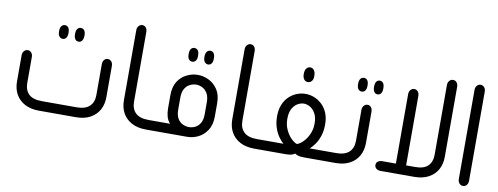

<svg xmlns="http://www.w3.org/2000/svg" viewBox="-56 -907 3074 1185"><g transform="rotate(10 1481.5 -314.0)"><path d="M287 -462Q274 -462 265.5 -472.5Q257 -483 257 -502V-507Q257 -527 265.5 -537.5Q274 -548 287 -548Q300 -548 308 -537.5Q316 -527 316 -507V-502Q316 -483 308 -472.5Q300 -462 287 -462ZM386 -462Q373 -462 365 -472.5Q357 -483 357 -502V-507Q357 -527 365 -537.5Q373 -548 386 -548Q400 -548 408 -537.5Q416 -527 416 -507V-502Q415 -483 407.5 -472.5Q400 -462 386 -462ZM451 0H220Q167 0 130 -20Q93 -40 74 -74.5Q55 -109 55 -154V-318Q55 -335 64.5 -345.5Q74 -356 87 -356Q101 -356 110 -345.5Q119 -335 119 -318V-157Q119 -111 145 -86Q171 -61 226 -61H445Q499 -61 525.5 -86Q552 -111 552 -157V-350Q552 -367 561 -377.5Q570 -388 583 -388Q597 -388 606 -377.5Q615 -367 615 -350V-154Q615 -109 596 -74.5Q577 -40 540.5 -20Q504 0 451 0Z M901 0H890Q837 0 800 -20Q763 -40 744 -74.5Q725 -109 725 -154V-593Q725 -610 734.5 -620.5Q744 -631 757 -631Q771 -631 779.5 -620.5Q788 -610 788 -593V-157Q788 -111 814.5 -86Q841 -61 895 -61H901Z M1098 -462Q1085 -462 1077 -472.5Q1069 -483 1069 -502V-507Q1069 -527 1077 -537.5Q1085 -548 1098 -548Q1112 -548 1120 -537.5Q1128 -527 1128 -507V-502Q1128 -483 1120 -472.5Q1112 -462 1098 -462ZM1198 -462Q1185 -462 1176.5 -472.5Q1168 -483 1168 -502V-507Q1168 -527 1176.5 -537.5Q1185 -548 1198 -548Q1211 -548 1219 -537.5Q1227 -527 1227 -507V-502Q1227 -483 1219 -472.5Q1211 -462 1198 -462ZM889 0V-61H1031Q1015 -78 1008.5 -101.5Q1002 -125 1002 -153V-235Q1002 -288 1023.5 -321.5Q1045 -355 1079 -371.5Q1113 -388 1148 -388Q1184 -388 1217.5 -371.5Q1251 -355 1273 -321.5Q1295 -288 1295 -235V-153Q1295 -101 1273 -67Q1251 -33 1217.5 -16.5Q1184 0 1148 0ZM1148 -61Q1168 -61 1187 -70Q1206 -79 1218.5 -100Q1231 -121 1231 -156V-231Q1231 -266 1218.5 -287Q1206 -308 1187 -317.5Q1168 -327 1148 -327Q1129 -327 1109.5 -317.5Q1090 -308 1077.5 -287Q1065 -266 1065 -231V-156Q1065 -121 1077.5 -100Q1090 -79 1109.5 -70Q1129 -61 1148 -61Z M1580 0H1569Q1516 0 1479 -20Q1442 -40 1423 -74.5Q1404 -109 1404 -154V-593Q1404 -610 1413.5 -620.5Q1423 -631 1436 -631Q1450 -631 1458.5 -620.5Q1467 -610 1467 -593V-157Q1467 -111 1493.5 -86Q1520 -61 1574 -61H1580Z M1823 -462Q1808 -462 1799 -474Q1790 -486 1790 -505V-510Q1790 -529 1799 -541.5Q1808 -554 1823 -554Q1838 -554 1847 -541.5Q1856 -529 1856 -510V-505Q1857 -486 1847.5 -474Q1838 -462 1823 -462ZM1568 0V-61H1741Q1727 -73 1711 -95Q1695 -117 1684 -149Q1673 -181 1673 -222Q1673 -264 1686 -295Q1699 -326 1720.5 -346.5Q1742 -367 1769 -377.5Q1796 -388 1823 -388Q1851 -388 1877.5 -377.5Q1904 -367 1926 -346.5Q1948 -326 1961 -295Q1974 -264 1974 -222Q1974 -181 1963 -149Q1952 -117 1936 -95Q1920 -73 1906 -61H2078V0H1883Q1859 0 1846 -3.5Q1833 -7 1823 -14Q1814 -7 1801 -3.5Q1788 0 1763 0ZM1823 -74Q1841 -79 1861 -99Q1881 -119 1895 -149.5Q1909 -180 1909 -216Q1909 -256 1895.5 -280Q1882 -304 1862.5 -315.5Q1843 -327 1823 -327Q1804 -327 1784 -315.5Q1764 -304 1751 -280Q1738 -256 1738 -216Q1738 -180 1752 -149.5Q1766 -119 1786 -99Q1806 -79 1823 -74Z M2161 -462Q2147 -462 2139 -472.5Q2131 -483 2131 -502V-507Q2131 -527 2139 -537.5Q2147 -548 2161 -548Q2174 -548 2182 -537.5Q2190 -527 2190 -507V-502Q2190 -483 2182 -472.5Q2174 -462 2161 -462ZM2260 -462Q2247 -462 2239 -472.5Q2231 -483 2231 -502V-507Q2231 -527 2239 -537.5Q2247 -548 2260 -548Q2273 -548 2281 -537.5Q2289 -527 2289 -507V-502Q2289 -483 2281 -472.5Q2273 -462 2260 -462ZM2066 0V-61H2072Q2126 -61 2152.5 -86Q2179 -111 2179 -157V-350Q2179 -367 2188.5 -377.5Q2198 -388 2211 -388Q2225 -388 2233.5 -377.5Q2242 -367 2242 -350V-154Q2242 -109 2223 -74.5Q2204 -40 2167.5 -20Q2131 0 2078 0Z M2446 -61V-496Q2446 -513 2455.5 -523.5Q2465 -534 2478 -534Q2492 -534 2501 -523.5Q2510 -513 2510 -496V-61H2568Q2621 -61 2646.5 -86Q2672 -111 2672 -157V-593Q2672 -610 2681.5 -620.5Q2691 -631 2705 -631Q2718 -631 2727 -620.5Q2736 -610 2736 -593V-154Q2736 -109 2717 -74.5Q2698 -40 2661 -20Q2624 0 2571 0H2361Q2344 0 2333.5 -8.5Q2323 -17 2323 -31Q2323 -45 2333.5 -53Q2344 -61 2361 -61Z M2845 -593Q2845 -610 2854.5 -620.5Q2864 -631 2877 -631Q2891 -631 2900 -620.5Q2909 -610 2909 -593V-35Q2909 -18 2900 -7.5Q2891 3 2877 3Q2864 3 2854.5 -7.5Q2845 -18 2845 -35Z"/></g></svg>

Font: Beiruti
Style: Regular
Weight: 400
Designer: Arlette Boutros
Foundry: Boutros
Version: Version 1.41